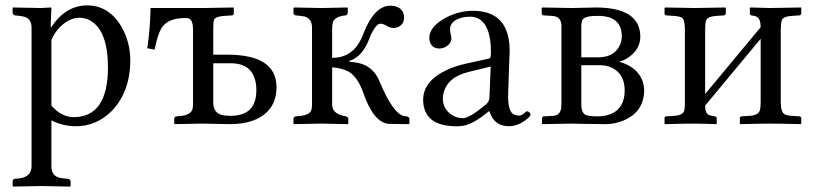

<svg xmlns="http://www.w3.org/2000/svg" viewBox="-20 -459 3032 713"><path d="M170.9 -311V-66.9Q208 -23.9 254.9 -23.9Q380.4 -25.4 380.9 -208Q380.9 -343.3 316.9 -381.8Q297.4 -393.1 275.9 -393.1Q233.4 -393.1 196.3 -351.6Q180.2 -333 170.9 -311ZM170.9 -429.2 168 -358.9H170.9Q224.1 -438.5 303.2 -439Q383.8 -439 430.7 -360.4Q463.4 -304.2 463.9 -234.9Q463.4 -117.2 394 -45.9Q337.4 9.8 261.2 9.8Q211.9 9.3 170.9 -12.2V159.2Q170.9 194.8 204.1 201.7Q209.5 202.6 213.9 203.1L232.9 205.1Q240.7 207.5 242.2 212.9V231.9L240.2 233.9Q239.3 233.9 131.8 231.9L28.8 233.9L26.9 231.9V212.9Q28.8 206.1 35.2 205.1L54.2 203.1Q96.2 196.8 97.2 159.2V-356Q97.2 -389.6 69.8 -397Q62.5 -398.9 54.2 -399.9L35.2 -401.9Q28.3 -404.3 26.9 -410.2V-429.2L28.8 -431.2Q29.8 -431.2 131.8 -429.2L168.9 -431.2Z M696.8 -74.2V-347.2Q696.8 -385.7 680.7 -390.6Q674.8 -392.1 668 -392.1Q601.6 -392.1 578.6 -353Q565.4 -330.1 554.2 -274.9L526.9 -279.8Q537.6 -350.6 539.1 -429.2H734.9L846.2 -431.2L848.1 -429.2V-407.2Q846.7 -402.8 842.8 -401.9L812 -399.9Q780.3 -397.9 774.9 -385.3Q772 -376.5 772 -356.9V-255.9H829.1Q1005.9 -254.4 1006.8 -136.2Q1006.8 -43.9 919.4 -11.2Q881.8 2 834 2Q833 2 731.9 0L628.9 2L627 0V-19Q628.9 -25.9 634.8 -26.9L653.8 -28.8Q689.9 -32.7 695.3 -55.7Q696.8 -64 696.8 -74.2ZM932.1 -126Q930.2 -222.7 838.9 -224.1H772V-78.1Q772 -38.6 807.1 -31.2Q819.3 -28.8 835 -28.8Q917.5 -28.8 929.7 -96.7Q932.1 -110.4 932.1 -126Z M1069.8 0V-19Q1071.8 -25.4 1077.6 -26.9L1096.7 -28.8Q1131.8 -32.7 1136.7 -52.2Q1138.7 -60.1 1138.7 -70.8V-356Q1138.7 -390.6 1110.4 -397.9Q1103.5 -399.4 1096.7 -399.9L1077.6 -401.9Q1070.3 -404.8 1069.8 -410.2V-429.2L1071.8 -431.2Q1072.8 -431.2 1174.8 -429.2L1269.5 -431.2L1271.5 -429.2V-412.1Q1270.5 -403.8 1263.7 -401.9Q1225.1 -397.9 1217.3 -378.9Q1213.9 -369.6 1213.4 -357.9V-244.1Q1285.6 -244.1 1319.8 -311.5Q1325.7 -323.2 1330.6 -336.9Q1370.1 -436.5 1428.7 -438Q1480 -436.5 1480.5 -393.1Q1480.5 -367.7 1456.5 -357.9Q1449.2 -355.5 1442.4 -355Q1426.8 -355.5 1414.6 -363.8Q1403.3 -370.6 1392.6 -371.1Q1378.9 -371.1 1361.8 -338.9Q1356.4 -328.1 1352.5 -317.9Q1327.1 -248.5 1277.8 -232.9V-229Q1359.9 -227.5 1388.7 -158.2Q1439 -38.1 1479 -28.3Q1481 -27.8 1481.4 -27.8L1489.7 -26.9Q1499.5 -24.9 1500.5 -18.1V0L1497.6 2L1425.8 1Q1368.2 -1.5 1329.6 -112.8Q1308.1 -174.8 1272.9 -193.8Q1248.5 -206.5 1213.4 -209V-68.8Q1214.8 -34.2 1265.6 -26.9Q1272.5 -23.4 1273.4 -19V0L1271.5 2Q1270.5 2 1174.8 0L1071.8 2Z M1802.2 -211.9 1720.2 -191.9Q1641.6 -172.9 1627 -112.8Q1624.5 -102.1 1624.5 -91.8Q1624.5 -56.6 1654.8 -34.2Q1674.3 -20.5 1698.2 -20Q1721.7 -20 1776.4 -64.5Q1781.7 -68.8 1784.2 -70.8Q1796.4 -81.1 1797.4 -95.2ZM1797.4 -45.9H1795.4L1776.4 -30.8Q1729.5 4.9 1694.8 8.8Q1683.6 10.3 1670.4 9.8Q1552.7 7.8 1551.3 -87.9Q1551.3 -159.7 1643.6 -201.2Q1673.3 -214.4 1708.5 -222.2L1798.3 -242.2Q1802.7 -244.6 1803.2 -263.2Q1803.2 -379.4 1743.2 -395Q1735.4 -397 1728.5 -397Q1676.8 -397 1657.2 -370.6Q1651.4 -361.3 1651.4 -352.1Q1651.4 -339.4 1653.3 -333Q1656.2 -326.2 1656.2 -315.9Q1656.2 -298.8 1636.7 -286.1Q1625 -279.3 1612.3 -278.8Q1583 -278.8 1575.7 -306.2Q1574.2 -312.5 1574.2 -317.9Q1574.2 -359.4 1634.3 -392.6Q1683.6 -418.9 1736.3 -418.9Q1877 -418.9 1872.6 -259.3Q1872.6 -257.3 1872.1 -256.8L1867.2 -115.2Q1864.7 -47.9 1886.2 -35.2Q1895.5 -30.3 1907.2 -29.8Q1919.4 -29.8 1931.6 -43Q1935.1 -45.4 1936 -45.9Q1943.8 -45.9 1949.2 -37.1Q1950.2 -34.7 1950.2 -33.2Q1950.2 -26.4 1927.7 -9.8Q1898.9 9.8 1869.1 9.8Q1814.5 9.3 1797.4 -45.9Z M2138.7 -246.1H2200.7Q2262.2 -246.1 2282.7 -293Q2288.6 -307.6 2289.1 -323.2Q2289.1 -391.1 2220.7 -398.9Q2209 -400.4 2195.8 -399.9Q2149.4 -399.9 2142.1 -383.8Q2139.2 -376 2138.7 -363.8ZM2138.7 -216.8V-71.8Q2138.7 -38.1 2156.7 -31.7Q2169.4 -27.3 2195.8 -26.9Q2281.2 -26.9 2296.9 -94.7Q2299.8 -108.4 2299.8 -123Q2299.8 -182.6 2254.4 -206.5Q2234.4 -216.8 2210 -216.8ZM1995.1 2 1992.7 0V-18.1Q1992.7 -25.9 1999.5 -26.9Q2001 -26.9 2002 -26.9L2033.7 -28.8Q2060.1 -30.3 2064 -58.1Q2064.9 -65.4 2064.9 -73.2V-366.2Q2063 -397.5 2031.7 -399.9L1998 -401.9Q1993.7 -403.3 1991.7 -407.2V-429.2L1993.7 -431.2Q1994.6 -431.2 2103 -429.2Q2120.6 -429.2 2147.5 -430.2Q2176.3 -431.2 2194.8 -431.2Q2356.9 -430.2 2357.9 -323.2Q2357.9 -275.4 2311.5 -244.1Q2294.9 -233.4 2281.7 -231V-229Q2345.2 -210.4 2365.2 -160.6Q2371.6 -143.6 2372.1 -125Q2372.1 -43.5 2294.9 -11.2Q2263.7 1.5 2231 2Q2194.8 2 2147.9 1Q2117.7 0 2103 0Z M2559.6 -429.2Q2559.6 -429.2 2673.3 -431.2L2675.3 -429.2V-408.2Q2673.3 -403.3 2669.4 -401.9L2639.6 -399.9Q2607.4 -397.9 2601.6 -382.3Q2598.6 -372.1 2598.6 -348.1V-109.9L2804.7 -357.9Q2804.7 -388.7 2790.5 -396.5Q2781.7 -400.9 2769.5 -401.9Q2765.1 -404.3 2764.6 -407.2V-429.2L2766.6 -431.2Q2767.6 -431.2 2839.4 -429.2L2954.6 -431.2L2955.6 -429.2V-408.2Q2953.6 -403.3 2949.7 -401.9L2919.4 -399.9Q2887.7 -397.9 2882.8 -382.8Q2879.9 -372.6 2879.4 -348.1V-79.1Q2879.4 -42 2894.5 -34.2Q2903.8 -29.8 2919.4 -28.8L2949.7 -26.9Q2955.1 -24.9 2955.6 -21V0L2954.6 2Q2874 0 2839.4 0Q2807.6 0 2729.5 2L2727.5 0V-22Q2729 -25.9 2732.4 -26.9L2763.7 -28.8Q2796.9 -30.8 2802.2 -50.8Q2804.7 -60.5 2804.7 -79.1V-314.9L2598.6 -66.9V-64.9Q2598.6 -38.1 2613.3 -31.7Q2622.1 -28.3 2635.7 -26.9Q2641.1 -24.4 2641.6 -21V0L2640.6 2Q2625.5 1.5 2605.5 1Q2579.1 0 2559.6 0Q2526.9 0 2448.7 2L2447.8 0V-22Q2449.2 -25.9 2452.6 -26.9L2483.4 -28.8Q2516.1 -30.8 2521 -48.3Q2523.4 -57.6 2523.4 -77.1V-347.2Q2523.4 -385.7 2512.7 -393.1Q2503.4 -398.4 2483.4 -399.9L2453.6 -401.9Q2448.2 -403.8 2447.8 -407.2V-429.2L2450.7 -431.2Q2451.7 -431.2 2559.6 -429.2Z"/></svg>

Font: Linux Libertine Display O
Style: Regular
Weight: 400
Designer: Philipp H. Poll
Foundry: Philipp H. Poll
Version: Version 5.0.9